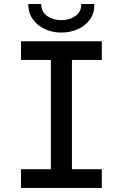

<svg xmlns="http://www.w3.org/2000/svg" viewBox="-20 -922 602 942"><path d="M229.5 0V-719.7H333V0ZM83 0V-91.8H479.5V0ZM83 -627.9V-719.7H479.5V-627.9ZM280.3 -762.2Q236.8 -762.2 200 -779.3Q163.1 -796.4 140.9 -827.6Q118.7 -858.9 118.7 -902.3H182.1Q182.6 -863.3 211.7 -843.3Q240.7 -823.2 280.3 -823.2Q320.8 -823.2 349.9 -843.3Q378.9 -863.3 378.9 -902.3H442.9Q443.8 -858.9 422.1 -827.6Q400.4 -796.4 362.8 -779.3Q325.2 -762.2 280.3 -762.2Z"/></svg>

Font: Reddit Mono Medium
Style: Regular
Weight: 500
Monospace: yes
Designer: Stephen Hutchings
Foundry: Reddit
Version: Version 1.014